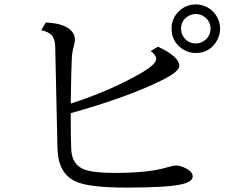

<svg xmlns="http://www.w3.org/2000/svg" viewBox="-20 -850 1040 863"><path d="M689.9 -640.1Q786.1 -595.7 786.1 -553.7Q786.1 -527.8 704.6 -487.8Q549.8 -411.6 297.9 -341.3Q297.9 -214.4 300.3 -175.8Q304.7 -107.9 359.9 -87.9Q401.4 -72.8 494.6 -72.8Q646.5 -72.8 727.1 -96.7Q757.3 -106 772.5 -106Q793 -106 820.3 -90.8Q846.2 -76.2 846.2 -57.1Q846.2 -33.2 797.4 -22Q733.9 -6.8 548.3 -6.8Q380.9 -6.8 321.3 -33.7Q240.7 -69.8 238.3 -184.1L228 -645Q226.6 -677.7 210.4 -693.8Q196.3 -707.5 165 -714.4L186 -749Q245.1 -746.6 278.8 -728Q316.9 -707 316.9 -670.9Q316.9 -661.6 312 -644Q304.2 -616.2 302.7 -586.9Q299.8 -528.8 298.3 -400.4L297.9 -384.3Q466.8 -439 599.6 -513.2Q682.1 -559.1 682.1 -584.5Q682.1 -604 657.2 -620.1ZM860.8 -830.1Q885.7 -830.1 909.2 -818.4Q942.9 -801.3 959 -767.1Q969.2 -745.1 969.2 -720.7Q969.2 -693.4 955.6 -668.5Q924.3 -611.8 859.4 -611.8Q823.2 -611.8 793.9 -634.3Q751 -667 751 -721.7Q751 -768.1 785.2 -800.3Q816.4 -830.1 860.8 -830.1ZM859.9 -787.1Q844.2 -787.1 829.1 -779.3Q793.9 -760.3 793.9 -720.7Q793.9 -701.7 804.2 -685.5Q824.2 -654.8 860.4 -654.8Q885.3 -654.8 904.3 -671.9Q926.3 -691.9 926.3 -720.7Q926.3 -751 903.3 -771Q884.3 -787.1 859.9 -787.1Z"/></svg>

Font: BIZ UDMincho
Style: Regular
Weight: 400
Monospace: yes
Designer: TypeBank Co., Ltd.
Foundry: Morisawa Inc.
Version: Version 1.06